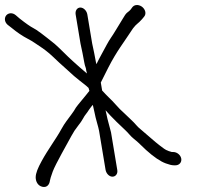

<svg xmlns="http://www.w3.org/2000/svg" viewBox="-83 -699 802 764"><path d="M337 -23.5C339.4 -9.1 351.1 4 364.4 4C377.1 4 386.2 -7.5 383.7 -22.4L358.8 -172.2L344.7 -225.7C343.3 -231.1 342.2 -236.1 341.4 -240.7L341.4 -241.2L337 -260.2C349.4 -246.5 362.8 -231.5 380.1 -214.9L415.8 -180.8C421.9 -175 427 -169.6 431.1 -164.7C443.3 -150.1 456.8 -141.6 467.6 -131.3L498 -102.3C528.8 -74.5 555.2 -56.6 576.8 -48.8C589.9 -44 600.1 -41.2 609.2 -41.2H615.2C630.2 -41.2 640.7 -53.2 638.3 -67.6C635.9 -82.1 621.4 -94.1 606.4 -94.1H600.7C600.5 -94.1 595.1 -95.4 587.9 -98C571.9 -103.8 568 -109.2 550.9 -121.5C537.4 -131.2 493.6 -170.6 478.9 -182.5C470.4 -189.3 464.5 -195.1 461.3 -198.9C447 -216.2 423.4 -236.1 407.8 -251.9L407.3 -252.3L406.8 -252.7C390.2 -266.7 367.8 -295.3 348.9 -312.3C340.2 -320.1 332.4 -329.5 323.4 -338.8L318.1 -370.6C321.9 -378.7 332 -398.9 348.1 -430.3C381.8 -496.2 408.7 -528.4 446.3 -586.2C460.9 -605.5 465.9 -604 482.2 -622.7L490.5 -632.7C500.8 -645 494.3 -661.8 483.8 -670.7C473.3 -679.6 455.7 -683.5 444.8 -671.7L444.4 -671.3L436.9 -661.1C433.4 -657 428.9 -652.9 424.9 -650.3C418.1 -645.4 412.3 -636.6 404.7 -623.2C391.3 -599.7 387.4 -596.1 375.1 -574.7C365.1 -557.3 353.4 -543.1 342.2 -521.9C327.2 -493.2 315.5 -474.1 300.7 -443.7L298.6 -452.2L291.6 -489L283.8 -525.8L264.5 -641.5C262 -656.5 249.4 -669 236.7 -669C224 -669 215.5 -656.5 218 -641.5L237.4 -525.2L245.3 -488L252.4 -450.3C253.6 -443 255.3 -436.8 258.8 -427L260.3 -417.9L263.2 -406.6C261.3 -408.2 258.9 -410.2 256.9 -411.8C238.1 -427 229.7 -435.7 206.1 -456.4C182.9 -476.9 158.3 -503.8 134.8 -524.2C90.2 -560 63.9 -580.2 49.2 -587.5C39.1 -592.5 19.8 -605.7 -5.1 -625.5L-20 -638.3C-34.4 -650.7 -50.6 -646.9 -58 -638C-65.4 -629.3 -66.7 -613 -52.8 -600.5L-52.4 -600.2L-37.2 -588.4C-15.6 -570.5 6.5 -555.5 28 -544.4C50.3 -532.8 57.7 -526 87 -506.8C103.2 -495.3 118.7 -482.3 133.5 -467.8C157.1 -444.6 191.5 -415.8 211.1 -397L211.5 -396.6L232.5 -379.4C241.2 -372.3 260.7 -358 269.4 -349.2C269.8 -347.3 271.2 -341.7 272.7 -337.5C266.2 -328.1 251.4 -311.8 244.4 -302.6C233.4 -288.1 221.1 -276.7 211 -257.6L201.1 -243.6C188.7 -226.3 174.8 -210.3 161.1 -185C140.2 -146.5 108.3 -105 82.6 -57.8C67.5 -30.3 59.1 -9.8 59 6.7C59 22.6 66.9 39.8 85.2 44.2C103.8 48.7 113.8 35.2 115.6 19.8C116.2 15.3 119.9 2.3 126.8 -16.3C138 -46.5 186.7 -130.9 201.3 -158.4C208.8 -172.5 217.4 -185.7 227.4 -198.1C236.5 -209.5 243.2 -219.3 247.8 -227.9C255.2 -242.3 261.3 -246.2 271.2 -262.4C273.8 -266.8 286.3 -282.3 286.4 -281.5L286.5 -281.1L293.4 -250.1C297.2 -227.9 308.8 -193.1 311.2 -178.5Z"/></svg>

Font: MewTooHand
Style: BdCondLta
Weight: 400
Designer: Mew Too, Robert Jablonski
Version: Version 0.77